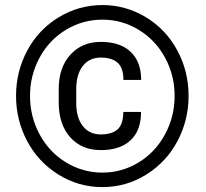

<svg xmlns="http://www.w3.org/2000/svg" viewBox="-20 -741 826 771"><path d="M546.4 -291.5Q546.4 -216.8 504.2 -177.5Q461.9 -138.2 384.8 -138.2Q308.1 -138.2 262 -189.7Q215.8 -241.2 215.8 -330.1V-383.8Q215.8 -469.7 262.5 -521.2Q309.1 -572.8 384.8 -572.8Q462.9 -572.8 504.9 -532.7Q546.9 -492.7 546.9 -419.9H475.6Q475.6 -468.3 452.4 -489Q429.2 -509.8 384.8 -509.8Q338.9 -509.8 312.5 -476.1Q286.1 -442.4 286.1 -382.3V-327.1Q286.1 -268.6 312.5 -234.9Q338.9 -201.2 384.8 -201.2Q429.7 -201.2 452.4 -221.7Q475.1 -242.2 475.1 -291.5ZM100.6 -356Q100.6 -272 139.6 -200.4Q178.7 -128.9 245.8 -88.4Q313 -47.9 391.1 -47.9Q469.2 -47.9 536.1 -88.4Q603 -128.9 642.1 -200.4Q681.2 -272 681.2 -356Q681.2 -439 642.6 -509.8Q604 -580.6 536.9 -621.3Q469.7 -662.1 391.1 -662.1Q313 -662.1 245.6 -621.8Q178.2 -581.5 139.4 -510.3Q100.6 -439 100.6 -356ZM44.4 -356Q44.4 -454.6 90.1 -539.1Q135.7 -623.5 216.6 -672.1Q297.4 -720.7 391.1 -720.7Q484.9 -720.7 565.4 -672.1Q646 -623.5 691.7 -539.1Q737.3 -454.6 737.3 -356Q737.3 -259.8 693.4 -175.8Q649.4 -91.8 568.6 -40.8Q487.8 10.3 391.1 10.3Q294.9 10.3 214.1 -40.3Q133.3 -90.8 88.9 -174.8Q44.4 -258.8 44.4 -356Z"/></svg>

Font: Mardoto
Style: Regular
Weight: 400
Designer: Christian Robertson, Vahan Hovhannisyan
Foundry: Google
Version: Version 1.000